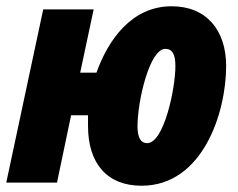

<svg xmlns="http://www.w3.org/2000/svg" viewBox="-33 -583 759 613"><path d="M419 10C614 10 689 -223 689 -372C689 -488 625 -563 515 -563C387 -563 312 -455 275 -351H223L266 -553H105L-13 0H149L194 -215H248V-181C248 -62 308 10 419 10ZM437 -126C415 -126 406 -146 406 -180C406 -259 444 -427 495 -427C518 -427 527 -408 527 -372C527 -299 490 -126 437 -126Z"/></svg>

Font: Noto Sans UI Condensed Black
Style: Italic
Weight: 900
Width: 3
Italic angle: -192°
Designer: Monotype Design Team
Foundry: Monotype Imaging Inc.
Version: Version 1.901